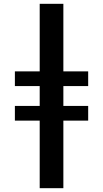

<svg xmlns="http://www.w3.org/2000/svg" viewBox="-20 -843 540 1006"><path d="M188 143V-211H58V-288H188V-392H58V-469H188V-823H312V-469H442V-392H312V-288H442V-211H312V143Z"/></svg>

Font: Iosevka Extrabold
Style: Regular
Weight: 800
Monospace: yes
Designer: Belleve Invis
Foundry: Belleve Invis
Version: Version 32.5.0; ttfautohint (v1.8.4)